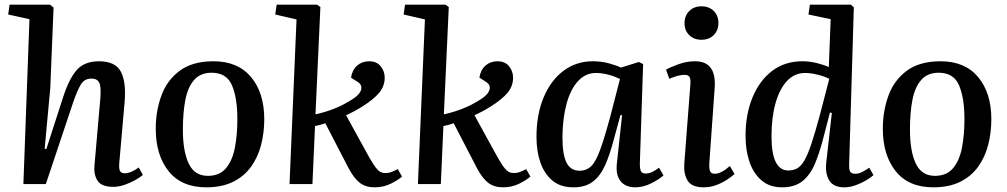

<svg xmlns="http://www.w3.org/2000/svg" viewBox="-20 -787 4305 821"><path d="M591 -39Q578 -28 556.5 -16Q535 -4 510.5 4Q486 12 465 12Q414 12 397 -14.5Q380 -41 384 -80L409 -366Q413 -415 404.5 -433Q396 -451 371 -451Q341 -451 325.5 -425.5Q310 -400 291 -344L176 0H80L106 -705L15 -725L21 -767H194L209 -755L195 -411L171 -151L178 -149L250 -372Q276 -452 309 -488.5Q342 -525 403 -525Q473 -525 496.5 -481Q520 -437 513 -352L490 -90Q488 -66 493 -56Q498 -46 514 -46Q527 -46 543 -53Q559 -60 573 -71Z M862 14Q756 14 701 -55Q646 -124 646 -236Q646 -312 670 -378Q694 -444 748.5 -484.5Q803 -525 893 -525Q997 -525 1053.5 -457.5Q1110 -390 1110 -277Q1110 -220 1096.5 -167.5Q1083 -115 1053.5 -74Q1024 -33 976.5 -9.5Q929 14 862 14ZM869 -35Q919 -35 946.5 -68Q974 -101 984.5 -156Q995 -211 995 -277Q995 -368 972 -422Q949 -476 885 -476Q837 -476 810 -445Q783 -414 772.5 -359.5Q762 -305 762 -233Q762 -140 787 -87.5Q812 -35 869 -35Z M1248 -704 1157 -725 1163 -767H1336L1350 -757L1329 -298Q1370 -307 1408.5 -322Q1447 -337 1486 -362Q1518 -382 1524 -403Q1530 -424 1509 -437L1481 -455Q1486 -488 1507 -506.5Q1528 -525 1558 -525Q1591 -525 1608 -503.5Q1625 -482 1625 -455Q1625 -419 1602 -391Q1579 -363 1530 -332Q1511 -320 1494 -311Q1477 -302 1460 -294L1560 -112Q1579 -79 1593 -63Q1607 -47 1627 -47Q1642 -47 1655 -52Q1668 -57 1681 -64L1699 -32Q1684 -18 1652 -2Q1620 14 1582 14Q1544 14 1519 -5Q1494 -24 1471 -67L1371 -260Q1360 -256 1349 -253Q1338 -250 1327 -248L1316 0H1218Z M1797 -704 1706 -725 1712 -767H1885L1899 -757L1878 -298Q1919 -307 1957.5 -322Q1996 -337 2035 -362Q2067 -382 2073 -403Q2079 -424 2058 -437L2030 -455Q2035 -488 2056 -506.5Q2077 -525 2107 -525Q2140 -525 2157 -503.5Q2174 -482 2174 -455Q2174 -419 2151 -391Q2128 -363 2079 -332Q2060 -320 2043 -311Q2026 -302 2009 -294L2109 -112Q2128 -79 2142 -63Q2156 -47 2176 -47Q2191 -47 2204 -52Q2217 -57 2230 -64L2248 -32Q2233 -18 2201 -2Q2169 14 2131 14Q2093 14 2068 -5Q2043 -24 2020 -67L1920 -260Q1909 -256 1898 -253Q1887 -250 1876 -248L1865 0H1767Z M2716 -87Q2716 -64 2721 -54.5Q2726 -45 2742 -45Q2755 -45 2769.5 -52Q2784 -59 2798 -70L2817 -37Q2800 -21 2765.5 -3.5Q2731 14 2697 14Q2654 14 2633 -13Q2612 -40 2618 -90L2640 -294L2633 -295L2604 -188Q2588 -127 2568 -81.5Q2548 -36 2516 -11Q2484 14 2432 14Q2377 14 2342.5 -14.5Q2308 -43 2291 -91.5Q2274 -140 2274 -202Q2274 -296 2304 -369Q2334 -442 2388.5 -483.5Q2443 -525 2515 -525Q2552 -525 2584.5 -516Q2617 -507 2635 -498L2712 -522L2730 -513ZM2458 -57Q2488 -57 2508 -76.5Q2528 -96 2546.5 -147Q2565 -198 2591 -294L2631 -449Q2610 -460 2582 -467.5Q2554 -475 2528 -475Q2484 -475 2452 -440.5Q2420 -406 2403 -344.5Q2386 -283 2385 -202Q2385 -126 2402.5 -91.5Q2420 -57 2458 -57Z M2907 -688Q2907 -719 2927 -739.5Q2947 -760 2980 -760Q3012 -760 3032 -740Q3052 -720 3052 -689Q3052 -657 3032 -637Q3012 -617 2980 -617Q2947 -617 2927 -637Q2907 -657 2907 -688ZM2932 -426Q2934 -449 2928.5 -458Q2923 -467 2907 -467Q2881 -467 2842 -450L2828 -489Q2847 -500 2881.5 -512.5Q2916 -525 2952 -525Q3044 -525 3036 -412L3013 -88Q3012 -65 3016.5 -54.5Q3021 -44 3037 -44Q3063 -44 3101 -77L3121 -43Q3110 -33 3090 -19.5Q3070 -6 3044 4Q3018 14 2989 14Q2938 14 2920.5 -14.5Q2903 -43 2906 -86Z M3611 -85Q3610 -62 3615.5 -53Q3621 -44 3637 -44Q3652 -44 3667.5 -52Q3683 -60 3697 -70L3715 -38Q3704 -28 3684 -16Q3664 -4 3639 5Q3614 14 3591 14Q3543 14 3525.5 -16Q3508 -46 3513 -91L3537 -304L3529 -306L3499 -191Q3484 -133 3464.5 -86.5Q3445 -40 3412 -13Q3379 14 3324 14Q3271 14 3236.5 -15.5Q3202 -45 3185 -94.5Q3168 -144 3168 -206Q3168 -299 3198 -371Q3228 -443 3282 -484Q3336 -525 3411 -525Q3442 -525 3474 -517Q3506 -509 3524 -500L3532 -705L3437 -725L3443 -767H3618L3631 -756ZM3351 -58Q3373 -58 3389.5 -67.5Q3406 -77 3420.5 -102.5Q3435 -128 3450.5 -175Q3466 -222 3486 -296L3526 -450Q3504 -461 3475 -468Q3446 -475 3423 -475Q3377 -475 3345 -440.5Q3313 -406 3296 -345Q3279 -284 3279 -204Q3279 -58 3351 -58Z M3971 14Q3865 14 3810 -55Q3755 -124 3755 -236Q3755 -312 3779 -378Q3803 -444 3857.5 -484.5Q3912 -525 4002 -525Q4106 -525 4162.5 -457.5Q4219 -390 4219 -277Q4219 -220 4205.5 -167.5Q4192 -115 4162.5 -74Q4133 -33 4085.5 -9.5Q4038 14 3971 14ZM3978 -35Q4028 -35 4055.5 -68Q4083 -101 4093.5 -156Q4104 -211 4104 -277Q4104 -368 4081 -422Q4058 -476 3994 -476Q3946 -476 3919 -445Q3892 -414 3881.5 -359.5Q3871 -305 3871 -233Q3871 -140 3896 -87.5Q3921 -35 3978 -35Z"/></svg>

Font: Literata 36pt Medium
Style: Italic
Weight: 500
Italic angle: -2°
Designer: Latin by Veronika Burian and Jose Scaglione. Greek by Irene Vlachou. Cyrillic by Vera Evstafieva
Foundry: TypeTogether
Version: Version 3.002